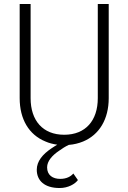

<svg xmlns="http://www.w3.org/2000/svg" viewBox="-20 -720 646 966"><path d="M349 153C336 168 315 180 283 180C246 180 217 162 217 122C217 91 242 62 278 38C293 27 309 17 326 9C352 7 376 1 398 -8C480 -42 527 -121 527 -226V-700H472V-226C472 -114 411 -42 303 -42C195 -42 134 -114 134 -226V-700H79V-226C79 -121 125 -42 209 -8C227 0 247 5 268 8C258 14 248 20 238 27C195 56 165 91 165 134C165 189 204 226 280 226C323 226 357 206 372 186Z"/></svg>

Font: Jost Light
Style: Regular
Weight: 300
Version: Version 3.710